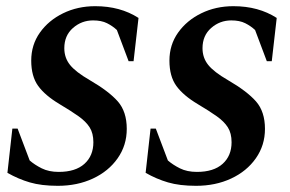

<svg xmlns="http://www.w3.org/2000/svg" viewBox="-20 -591 938 621"><path d="M167 10Q114 10 76.5 -1Q39 -12 4 -32L20 -175H37L76 -72Q92 -58 115 -46.5Q138 -35 170 -35Q224 -35 253 -61Q282 -87 282 -131Q282 -160 270 -179Q258 -198 234 -215Q210 -232 173 -254Q126 -282 103.5 -313Q81 -344 81 -395Q81 -446 109 -485.5Q137 -525 184 -548Q231 -571 288 -571Q369 -571 428 -533L412 -393H396L358 -494Q344 -507 326 -516Q308 -525 281 -525Q244 -525 216 -500.5Q188 -476 188 -435Q188 -404 206.5 -381Q225 -358 270 -332Q332 -296 361 -263Q390 -230 390 -174Q390 -121 360.5 -79Q331 -37 280.5 -13.5Q230 10 167 10ZM614 10Q561 10 523.5 -1Q486 -12 451 -32L467 -175H484L523 -72Q539 -58 562 -46.5Q585 -35 617 -35Q671 -35 700 -61Q729 -87 729 -131Q729 -160 717 -179Q705 -198 681 -215Q657 -232 620 -254Q573 -282 550.5 -313Q528 -344 528 -395Q528 -446 556 -485.5Q584 -525 631 -548Q678 -571 735 -571Q816 -571 875 -533L859 -393H843L805 -494Q791 -507 773 -516Q755 -525 728 -525Q691 -525 663 -500.5Q635 -476 635 -435Q635 -404 653.5 -381Q672 -358 717 -332Q779 -296 808 -263Q837 -230 837 -174Q837 -121 807.5 -79Q778 -37 727.5 -13.5Q677 10 614 10Z"/></svg>

Font: Spectral SC SemiBold
Style: Italic
Weight: 600
Italic angle: -10°
Designer: Jean-Baptiste Levee
Foundry: Production Type
Version: Version 2.001